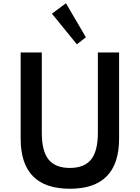

<svg xmlns="http://www.w3.org/2000/svg" viewBox="-20 -1149 862 1185"><path d="M411 16Q715 16 715 -293.5V-825H584V-329Q584 -216.5 542.2 -164.5Q500.5 -112.5 411 -112.5Q321.5 -112.5 279.8 -164.5Q238 -216.5 238 -329V-825H107.5V-293.5Q107.5 16 411 16ZM454.5 -875.5 510 -919 387 -1129 300.5 -1064.5Z"/></svg>

Font: Spartan SemiBold
Style: Regular
Weight: 600
Designer: Matt Bailey, Mirko Velimirovic
Foundry: Matt Bailey
Version: Version 1.003; ttfautohint (v1.8.3)